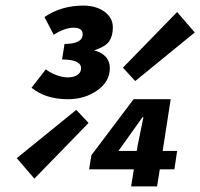

<svg xmlns="http://www.w3.org/2000/svg" viewBox="-20 -667 717 687"><path d="M223.1 -312Q143.1 -312 92.8 -353L144 -418.9Q159.2 -406.7 181.2 -398.4Q203.1 -390.1 223.1 -390.1Q243.2 -390.1 256.6 -398.7Q270 -407.2 270 -422.9Q270 -454.1 202.1 -454.1L210.9 -509.8Q275.9 -509.8 275.9 -544.9Q275.9 -567.9 242.2 -567.9Q213.4 -567.9 171.9 -543L139.2 -606Q199.2 -647 277.8 -647Q323.7 -647 353.8 -625.2Q383.8 -603.5 383.8 -568.8Q383.8 -539.1 371.1 -519.8Q358.4 -500.5 316.9 -486.8Q373 -471.2 373 -422.9Q373 -375.5 328.4 -343.8Q283.7 -312 223.1 -312ZM463.9 -377 419.9 -424.8 613.8 -624 676.8 -550.8ZM449.2 0 459 -61H298.8L307.1 -111.8L458 -312H590.8L562 -127H613.8L604 -61H551.8L542 0ZM103 -27.8 40 -101.1 252.9 -273.9 296.9 -227.1ZM403.8 -127H469.2L473.1 -148.9L493.2 -248H490.2Z"/></svg>

Font: Office Code Pro D Bold Italic
Style: Regular
Weight: 700
Italic angle: -9°
Designer: Nathan Rutzky & Paul D. Hunt
Foundry: Adobe Systems Incorporated
Version: Version 1.004;PS 001.004;hotconv 1.0.70;makeotf.lib2.5.58329